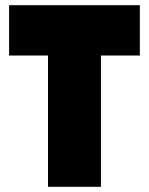

<svg xmlns="http://www.w3.org/2000/svg" viewBox="-20 -720 574 740"><path d="M519 -506H369V0H165V-506H15V-700H519Z"/></svg>

Font: Georama SemiCondensed Black
Style: Regular
Weight: 900
Width: 4
Designer: Jean-Baptiste Levee
Foundry: Production Type
Version: Version 1.001